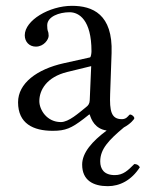

<svg xmlns="http://www.w3.org/2000/svg" viewBox="-20 -439 500 659"><path d="M460 135C456 128 450 124 441 124C419 146 403 162 374 162C337 162 324 141 324 115C324 72.8 352.6 42.4 405.2 -1.7C427.3 -13.3 441 -29.8 441 -33C441 -40 431 -46 427 -46C421.9 -46 419 -34.5 406 -31C403.7 -30.4 401 -30 398 -30C361 -30 356.1 -60 358 -115L363 -257C367.7 -390.8 297 -419 227 -419C149 -419 65 -369 65 -318C65 -295 81 -279 103 -279C131 -279 147 -304 147 -316C147 -323 146 -329 144 -333C143 -336 142 -342 142 -352C142 -382 183 -397 219 -397C251 -397 294 -371 294 -263C294 -256 292 -243 289 -242L199 -222C106.4 -201.4 42 -153 42 -88C42 -15 94 10 161 10C205 10 225 1 267 -31L286 -46H288C293.4 -27.9 306.2 3.1 346.1 9C296.3 46.1 262 85 262 126C262 180 300 200 350 200C391 200 431 180 460 135ZM293 -212 288 -95C287.5 -83.1 283 -77 275 -71C250 -51 216 -20 189 -20C141 -20 115 -62 115 -92C115 -129.5 139.8 -174.6 211 -192Z"/></svg>

Font: Libertinus Serif Display
Style: Regular
Weight: 400
Designer: Philipp H. Poll
Foundry: Khaled Hosny
Version: Version 6.1